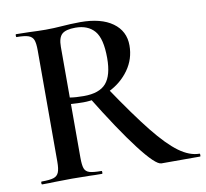

<svg xmlns="http://www.w3.org/2000/svg" viewBox="-72 -707 846 787"><g transform="rotate(-10 350.5 -314.0)"><path d="M293 -318 373 -342Q457 -217 513.5 -146.5Q570 -76 614 -44Q658 -12 699 -12Q701 -12 701 -6Q701 0 699 0H538Q514 0 449.5 -84Q385 -168 293 -318ZM493 -499Q493 -443 461 -398Q429 -353 376.5 -327.5Q324 -302 266 -302Q245 -302 215 -304V-81Q215 -50 220 -36Q225 -22 240.5 -17Q256 -12 291 -12Q293 -12 293 -6Q293 0 291 0Q258 0 239 -1L166 -2L94 -1Q75 0 42 0Q39 0 39 -6Q39 -12 42 -12Q76 -12 91.5 -17Q107 -22 113 -36.5Q119 -51 119 -81V-544Q119 -574 113.5 -588Q108 -602 92 -607.5Q76 -613 43 -613Q41 -613 41 -619Q41 -625 43 -625L95 -624Q139 -622 166 -622Q199 -622 238 -625Q251 -626 269.5 -627Q288 -628 311 -628Q397 -628 445 -593.5Q493 -559 493 -499ZM287 -609Q247 -609 231 -594.5Q215 -580 215 -542V-331Q239 -327 273 -327Q338 -327 366 -359.5Q394 -392 394 -464Q394 -545 366.5 -577Q339 -609 287 -609Z"/></g></svg>

Font: Cormorant Garamond SemiBold
Style: Regular
Weight: 600
Designer: Christian Thalmann (Catharsis Fonts)
Foundry: Catharsis Fonts
Version: Version 4.000